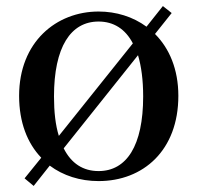

<svg xmlns="http://www.w3.org/2000/svg" viewBox="-20 -581 652 633"><path d="M305 16C452 16 568 -85 568 -265C568 -353 538 -422 491 -469L546 -538L517 -561L463 -493C418 -526 363 -543 305 -543C166 -543 43 -443 43 -265C43 -178 70 -109 116 -61L61 7L91 32L144 -35C188 -2 244 16 305 16ZM174 -133C163 -168 158 -212 158 -263C158 -426 213 -510 305 -510C354 -510 393 -486 418 -438ZM305 -17C254 -17 215 -42 190 -92L435 -399C446 -362 452 -317 452 -263C452 -100 397 -17 305 -17Z"/></svg>

Font: Noto Serif JP SemiBold
Style: Regular
Weight: 600
Designer: Ryoko NISHIZUKA 西塚涼子 (kana & ideographs); Frank Grießhammer (Latin, Greek & Cyrillic); Wenlong ZHANG 张文龙 (bopomofo); San
Foundry: Adobe
Version: Version 2.001;hotconv 1.1.0;makeotfexe 2.6.0